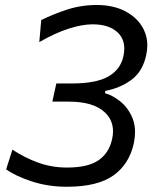

<svg xmlns="http://www.w3.org/2000/svg" viewBox="-20 -718 610 750"><path d="M241 11.5Q168 11.5 104.5 -9.2Q41 -30 4 -56.5L28.5 -133.5Q76 -102 129 -82.8Q182 -63.5 241.5 -63.5Q324 -63.5 365.2 -92.2Q406.5 -121 418 -175Q421.5 -190.5 421.5 -205Q421.5 -250 388 -280.5Q343.5 -321 249 -321H184.5L200 -392H261Q355.5 -392 403.2 -419.2Q451 -446.5 462 -498.5Q465.5 -514.5 465.5 -528Q465.5 -565.5 441 -590Q407 -623 342 -623Q301 -623 248 -606Q195 -589 133.5 -553.5L141 -639.5Q183.5 -661 239.8 -679.8Q296 -698.5 357.5 -698.5Q425 -698.5 472.8 -672.2Q520.5 -646 542 -601.5Q555.5 -573 555.5 -541Q555.5 -522.5 551 -502.5Q537.5 -439 493.8 -406.5Q450 -374 391.5 -363L390 -354Q420 -346 450.8 -321Q481.5 -296 498 -255.5Q507.5 -231.5 507.5 -202.5Q507.5 -182.5 503 -159.5Q485.5 -77.5 423.5 -33Q361.5 11.5 241 11.5Z"/></svg>

Font: Heraclito
Style: Italic
Weight: 400
Italic angle: -12°
Designer: Kostas Bartsokas (font) & Cristiano Sobral (main changes)
Foundry: Kostas Bartsokas (font) & Cristiano Sobral (main changes)
Version: Version 1.00;July 8, 2020;FontCreator 13.0.0.2655 64-bit